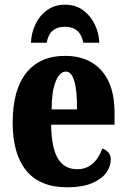

<svg xmlns="http://www.w3.org/2000/svg" viewBox="-20 -788 539 818"><path d="M34 -265Q34 -405 92 -477.5Q150 -550 257 -550Q357 -550 412.5 -487.5Q468 -425 468 -308V-257H198Q199 -159 226.5 -113Q254 -67 309 -67Q383 -67 416 -155Q432 -150 442 -138Q452 -126 452 -109Q452 -79 432.5 -52Q413 -25 371.5 -7.5Q330 10 267 10Q150 10 92 -61Q34 -132 34 -265ZM308 -322Q309 -399 297 -441Q285 -483 261 -483Q234 -483 217 -440.5Q200 -398 200 -322ZM257 -768Q302 -768 334.5 -744Q367 -720 384.5 -682.5Q402 -645 403 -606H335Q322 -674 257 -674Q190 -674 179 -606H112Q113 -645 130 -682.5Q147 -720 179.5 -744Q212 -768 257 -768Z"/></svg>

Font: Noto Serif CondBlack
Style: Regular
Weight: 900
Width: 3
Designer: Monotype Design Team
Foundry: Monotype Imaging Inc.
Version: Version 1.001